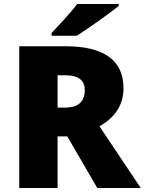

<svg xmlns="http://www.w3.org/2000/svg" viewBox="-20 -1040 729 967"><path d="M578 -1010V-1020H369C336 -975 274 -911 240 -874V-860H367C421 -894 531 -972 578 -1010ZM311 -807H77V-93H270V-353H319L470 -93H689L481 -404C556 -446 602 -509 602 -596C602 -735 505 -807 311 -807ZM308 -661C378 -661 407 -633 407 -587C407 -520 365 -498 306 -498H270V-661Z"/></svg>

Font: Noto Sans Telugu UI Black
Style: Regular
Weight: 900
Designer: Jelle Bosma - Monotype Design Team
Foundry: Monotype Imaging Inc.
Version: Version 2.005